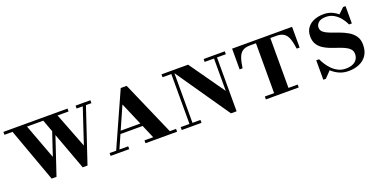

<svg xmlns="http://www.w3.org/2000/svg" viewBox="-20 -1080 3257 1653"><g transform="rotate(-20 1608.5 -253.0)"><path d="M537.5 10 346 -510H476.5L611 -162.5L726.5 -510L754.5 -506.5L581.5 10ZM253 10 64.5 -510H197L326.5 -162.5L412 -418L433.5 -396L297.5 10ZM0 -483.5V-510H587.5V-483.5ZM661.5 -483.5V-510H797V-483.5Z M845.5 0 1078.5 -519.5H1133L1360 0H1207.5L1044 -381.5L875.5 0ZM797 0V-26H967.5V0ZM934.5 -148V-174.5H1242V-148ZM1116.5 0V-26H1406V0Z M1896 10 1537 -510H1692.5L1920 -187V-510H1947.5V10ZM1448.5 0V-26.5H1629.5V0ZM1529 0V-483.5H1448.5V-510H1556.5V0ZM1834.5 -483.5V-510H2028.5V-483.5Z M2095.5 -320V-510H2645V-320H2618.5Q2611 -376 2598.2 -412.2Q2585.5 -448.5 2560.2 -466Q2535 -483.5 2491.5 -483.5H2249.5Q2205.5 -483.5 2180.5 -466Q2155.5 -448.5 2142.8 -412.2Q2130 -376 2122.5 -320ZM2219.5 0V-26.5H2520.5V0ZM2304.5 0V-503H2436V0Z M2974.5 14.5Q2928 14.5 2890.5 -2Q2853 -18.5 2824 -45.2Q2795 -72 2774.8 -104.2Q2754.5 -136.5 2742 -168H2768Q2778.5 -144.5 2795.5 -118Q2812.5 -91.5 2836 -67.8Q2859.5 -44 2890 -28.8Q2920.5 -13.5 2958 -13.5Q2998.5 -13.5 3024.2 -25.8Q3050 -38 3062.5 -58.8Q3075 -79.5 3075 -105Q3075 -133 3058 -151.2Q3041 -169.5 3013.2 -182.2Q2985.5 -195 2952.2 -205.8Q2919 -216.5 2885.8 -229.5Q2852.5 -242.5 2824.8 -261.2Q2797 -280 2780 -308.5Q2763 -337 2763 -379Q2763 -425 2785.8 -456.2Q2808.5 -487.5 2847.8 -503.8Q2887 -520 2937 -520Q2986.5 -520 3027 -497.5Q3067.5 -475 3096 -439Q3124.5 -403 3138.5 -361.5H3112.5Q3098 -395.5 3074 -425Q3050 -454.5 3018 -472.8Q2986 -491 2946.5 -491Q2900.5 -491 2878.5 -471.5Q2856.5 -452 2856.5 -425.5Q2856.5 -398.5 2878.8 -381.2Q2901 -364 2936.5 -351Q2972 -338 3011.8 -323.8Q3051.5 -309.5 3086.8 -289Q3122 -268.5 3144.5 -237Q3167 -205.5 3167 -157Q3167 -98.5 3141.2 -60.5Q3115.5 -22.5 3071.8 -4Q3028 14.5 2974.5 14.5ZM2742 10V-168Q2758.5 -143 2771.8 -124.2Q2785 -105.5 2798.2 -89.2Q2811.5 -73 2827 -54L2765 10ZM3138.5 -361.5Q3126 -385.5 3113.2 -400.5Q3100.5 -415.5 3086.2 -429.2Q3072 -443 3055 -461.5L3116 -520H3138.5Z"/></g></svg>

Font: Bodoni Moda SC 9pt SemiBold
Style: Regular
Weight: 600
Designer: Owen Earl
Foundry: indestructible type
Version: Version 2.005